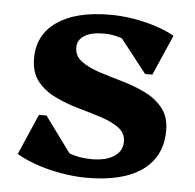

<svg xmlns="http://www.w3.org/2000/svg" viewBox="-43 -550 616 607"><g transform="rotate(5 264.5 -246.0)"><path d="M254 14Q216 14 174.5 7Q133 0 96 -12.5Q59 -25 30 -42L86 -171H110L226 -13H138L135 -102Q154 -75 187.5 -60.5Q221 -46 265 -46Q309 -46 335 -63Q361 -80 361 -110Q361 -137 338.5 -153.5Q316 -170 281.5 -181Q247 -192 208 -203Q169 -214 134 -231Q99 -248 77 -275.5Q55 -303 55 -348Q55 -423 115 -464.5Q175 -506 283 -506Q319 -506 356 -500Q393 -494 427.5 -483Q462 -472 488 -457L432 -329H409L289 -482H381L383 -394Q367 -418 335 -431.5Q303 -445 268 -445Q229 -445 207 -431.5Q185 -418 185 -394Q185 -367 207 -350.5Q229 -334 264 -322.5Q299 -311 338 -300Q377 -289 412 -272Q447 -255 469 -227.5Q491 -200 491 -157Q491 -74 429.5 -30Q368 14 254 14Z"/></g></svg>

Font: Platypi Light SemiBold
Style: Regular
Weight: 600
Version: Version 1.200